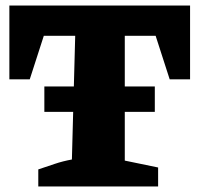

<svg xmlns="http://www.w3.org/2000/svg" viewBox="-20 -677 723 697"><path d="M670 -657V-389H596L545 -547H433V-94L554 -69V0H119V-62Q149 -72 178.5 -82Q208 -92 241 -98L253 -547H139L88 -389H14V-657ZM141 -363H542V-271H141Z"/></svg>

Font: Piazzolla ExtraBold
Style: Regular
Weight: 800
Designer: Juan Pablo del Peral
Foundry: Huerta Tipografica
Version: Version 1.330